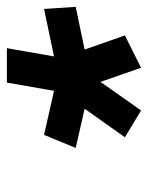

<svg xmlns="http://www.w3.org/2000/svg" viewBox="44 -784 430 558"><g transform="rotate(-90 259.0 -505.0)"><path d="M217 -310 139 -357 222 -474 108 -500 146 -592 274 -563 298 -700H398L374 -563L512 -592L518 -500L394 -474L435 -357L341 -310L300 -428Z"/></g></svg>

Font: Cuprum
Style: Bold Italic
Weight: 700
Italic angle: -10°
Designer: Jovanny Lemonad
Foundry: Jovanny Lemonad
Version: Version 3.000